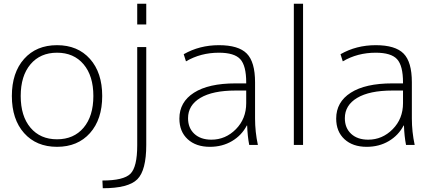

<svg xmlns="http://www.w3.org/2000/svg" viewBox="-20 -770 2291 1020"><path d="M424 -428.5Q372 -490 283 -490Q194 -490 142 -428.5Q90 -367 90 -260Q90 -153 142 -91.5Q194 -30 283 -30Q372 -30 424 -91.5Q476 -153 476 -260Q476 -367 424 -428.5ZM458 -63Q393 10 283 10Q173 10 108 -63Q43 -136 43 -260Q43 -384 108 -457Q173 -530 283 -530Q393 -530 458 -457Q523 -384 523 -260Q523 -136 458 -63Z M757 -520V0Q757 135 709.5 182.5Q662 230 526 230L524 189Q637 189 673 153Q709 117 709 2V-520ZM709 -640V-750H757V-640Z M1143 -530Q1247 -530 1291 -485.5Q1335 -441 1335 -333V-140Q1335 -70 1350 0H1304Q1295 -46 1293 -103H1291Q1264 -51 1212.5 -20.5Q1161 10 1095 10Q1021 10 977 -30.5Q933 -71 933 -140Q933 -228 1010.5 -277.5Q1088 -327 1231 -327H1288V-332Q1288 -421 1256.5 -455.5Q1225 -490 1143 -490Q1046 -490 968 -444L956 -482Q1040 -530 1143 -530ZM979 -142Q979 -90 1012.5 -59Q1046 -28 1103 -28Q1178 -28 1233 -83.5Q1288 -139 1288 -222V-289H1231Q1110 -289 1044.5 -250Q979 -211 979 -142Z M1541 0V-750H1590V0Z M1976 -530Q2080 -530 2124 -485.5Q2168 -441 2168 -333V-140Q2168 -70 2183 0H2137Q2128 -46 2126 -103H2124Q2097 -51 2045.5 -20.5Q1994 10 1928 10Q1854 10 1810 -30.5Q1766 -71 1766 -140Q1766 -228 1843.5 -277.5Q1921 -327 2064 -327H2121V-332Q2121 -421 2089.5 -455.5Q2058 -490 1976 -490Q1879 -490 1801 -444L1789 -482Q1873 -530 1976 -530ZM1812 -142Q1812 -90 1845.5 -59Q1879 -28 1936 -28Q2011 -28 2066 -83.5Q2121 -139 2121 -222V-289H2064Q1943 -289 1877.5 -250Q1812 -211 1812 -142Z"/></svg>

Font: Mplus 1p Light
Style: Regular
Weight: 300
Version: Version 1.061